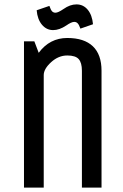

<svg xmlns="http://www.w3.org/2000/svg" viewBox="-20 -859 565 879"><path d="M444.8 0H355V-535.2Q355 -571.8 340.3 -588.4Q325.7 -605 288.1 -605Q247.6 -605 213.9 -574.2Q180.2 -543.5 180.2 -515.1V0H89.8V-669.9H137.2L157.2 -617.2Q207.5 -685.1 288.1 -685.1Q365.2 -685.1 405 -647.2Q444.8 -609.4 444.8 -535.2ZM405.8 -748 348.1 -728Q341.8 -746.1 335.4 -752.4Q329.1 -758.8 319.8 -758.8Q307.1 -758.8 283.2 -742.2Q252 -721.2 223.1 -721.2Q192.9 -721.2 172.1 -745.8Q151.4 -770.5 147.9 -812L206.1 -832Q212.4 -813.5 218.5 -807.1Q224.6 -800.8 233.9 -800.8Q246.1 -800.8 271 -817.9Q300.8 -838.9 330.1 -838.9Q361.3 -838.9 381.6 -814.5Q401.9 -790 405.8 -748Z"/></svg>

Font: Unica One
Style: Bold
Weight: 400
Designer: Eduardo Rodriguez Tunni
Foundry: Eduardo Rodriguez Tunni
Version: Version 1.001